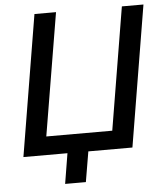

<svg xmlns="http://www.w3.org/2000/svg" viewBox="-59 -780 842 987"><g transform="rotate(-5 362.0 -286.0)"><path d="M597.7 0H35.2L155.8 -727.5H267.1L161.6 -95.2H502L606.9 -727.5H718.3ZM236.8 156.2 267.6 -31.2H375.5L343.8 156.2Z"/></g></svg>

Font: Inter Medium
Style: Italic
Weight: 500
Italic angle: -9.3988°
Designer: Rasmus Andersson
Foundry: rsms
Version: Version 4.001;git-66647c0bb